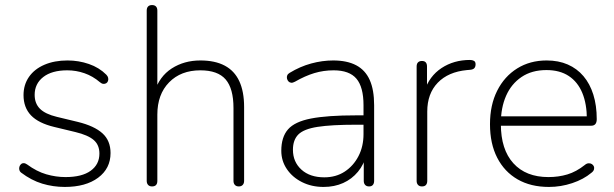

<svg xmlns="http://www.w3.org/2000/svg" viewBox="-20 -731 2427 759"><path d="M236 8Q190 8 147 -5Q104 -18 63 -49Q58 -53 56.5 -59Q55 -65 56.5 -71Q58 -77 62.5 -81.5Q67 -86 73.5 -86Q80 -86 87 -81Q125 -53 163 -42Q201 -31 239 -31Q304 -31 338.5 -56Q373 -81 373 -124Q373 -158 350.5 -177.5Q328 -197 278 -209L195 -229Q132 -244 102.5 -275Q73 -306 73 -355Q73 -396 94.5 -427Q116 -458 155.5 -475Q195 -492 247 -492Q291 -492 331.5 -478Q372 -464 400 -436Q406 -430 407.5 -423.5Q409 -417 407 -411Q405 -405 400 -402Q395 -399 388.5 -399.5Q382 -400 375 -406Q347 -430 314 -441.5Q281 -453 246 -453Q185 -453 151 -426.5Q117 -400 117 -356Q117 -322 138 -301Q159 -280 205 -269L288 -249Q353 -233 385 -204Q417 -175 417 -126Q417 -65 368 -28.5Q319 8 236 8Z M581 6Q571 6 565.5 0Q560 -6 560 -16V-689Q560 -700 565.5 -705.5Q571 -711 581 -711Q591 -711 596.5 -705.5Q602 -700 602 -689V-366H590Q610 -429 659 -460.5Q708 -492 772 -492Q830 -492 868.5 -471.5Q907 -451 926 -410Q945 -369 945 -308V-16Q945 -6 939.5 0Q934 6 924 6Q914 6 908.5 0Q903 -6 903 -16V-304Q903 -381 872 -417Q841 -453 772 -453Q695 -453 648.5 -405.5Q602 -358 602 -278V-16Q602 6 581 6Z M1259 8Q1212 8 1174 -11Q1136 -30 1114 -62.5Q1092 -95 1092 -135Q1092 -189 1118.5 -219.5Q1145 -250 1209.5 -262.5Q1274 -275 1387 -275H1428V-238H1389Q1290 -238 1235.5 -229.5Q1181 -221 1159.5 -199.5Q1138 -178 1138 -139Q1138 -91 1171.5 -60.5Q1205 -30 1262 -30Q1308 -30 1342.5 -52.5Q1377 -75 1397 -113.5Q1417 -152 1417 -201V-315Q1417 -387 1389 -420Q1361 -453 1299 -453Q1259 -453 1222.5 -442Q1186 -431 1146 -408Q1137 -403 1130.5 -404Q1124 -405 1120 -409.5Q1116 -414 1114.5 -420.5Q1113 -427 1115.5 -433Q1118 -439 1125 -443Q1166 -468 1210 -480Q1254 -492 1297 -492Q1352 -492 1388 -473Q1424 -454 1441.5 -415Q1459 -376 1459 -315V-16Q1459 -6 1454 0Q1449 6 1439 6Q1429 6 1423.5 0Q1418 -6 1418 -16V-121H1429Q1419 -81 1395 -52Q1371 -23 1336.5 -7.5Q1302 8 1259 8Z M1648 6Q1638 6 1632.5 0Q1627 -6 1627 -16V-468Q1627 -479 1632.5 -484.5Q1638 -490 1648 -490Q1658 -490 1663 -484.5Q1668 -479 1668 -468V-371H1658Q1677 -430 1725.5 -462Q1774 -494 1838 -494Q1847 -494 1853.5 -490.5Q1860 -487 1860 -477Q1860 -467 1855 -461.5Q1850 -456 1838 -455L1826 -454Q1752 -447 1710.5 -404Q1669 -361 1669 -290V-16Q1669 -6 1664 0Q1659 6 1648 6Z M2150 8Q2078 8 2026 -22Q1974 -52 1945.5 -107.5Q1917 -163 1917 -240Q1917 -316 1945.5 -372.5Q1974 -429 2024.5 -460.5Q2075 -492 2141 -492Q2188 -492 2224.5 -476Q2261 -460 2286.5 -430Q2312 -400 2325.5 -357Q2339 -314 2339 -260Q2339 -247 2333.5 -240.5Q2328 -234 2317 -234H1944V-271H2317L2300 -259Q2300 -320 2282 -363.5Q2264 -407 2228.5 -430.5Q2193 -454 2140 -454Q2082 -454 2041.5 -426.5Q2001 -399 1980.5 -352Q1960 -305 1960 -245V-240Q1960 -140 2009.5 -85.5Q2059 -31 2148 -31Q2188 -31 2223 -41.5Q2258 -52 2292 -79Q2299 -85 2306.5 -85.5Q2314 -86 2319.5 -82.5Q2325 -79 2327.5 -73.5Q2330 -68 2328 -61Q2326 -54 2318 -48Q2287 -22 2242 -7Q2197 8 2150 8Z"/></svg>

Font: Nunito ExtraLight ExtraLight
Style: Regular
Weight: 250
Version: Version 3.602